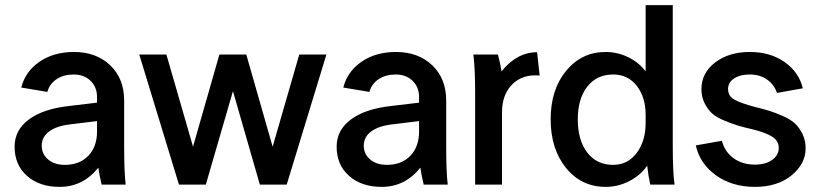

<svg xmlns="http://www.w3.org/2000/svg" viewBox="-20 -721 3204 750"><path d="M377 0Q368 -38 364 -66Q304 9 213 9Q134 9 85.5 -34Q37 -77 37 -148Q37 -213 93 -254.5Q149 -296 250 -307L359 -320V-342Q359 -381 333.5 -405.5Q308 -430 268 -430Q229 -430 201.5 -412Q174 -394 165 -362L63 -379Q79 -442 134.5 -480Q190 -518 269 -518Q356 -518 410.5 -466Q465 -414 465 -328V-148Q465 -47 471 0ZM143 -152Q143 -119 168 -98Q193 -77 233 -77Q291 -77 325 -112.5Q359 -148 359 -207V-248L253 -235Q201 -229 172 -207.5Q143 -186 143 -152Z M524 -508H630L734 -148L837 -508H942L1045 -148L1149 -508H1255L1100 0H995L890 -365L784 0H679Z M1635 0Q1626 -38 1622 -66Q1562 9 1471 9Q1392 9 1343.5 -34Q1295 -77 1295 -148Q1295 -213 1351 -254.5Q1407 -296 1508 -307L1617 -320V-342Q1617 -381 1591.5 -405.5Q1566 -430 1526 -430Q1487 -430 1459.5 -412Q1432 -394 1423 -362L1321 -379Q1337 -442 1392.5 -480Q1448 -518 1527 -518Q1614 -518 1668.5 -466Q1723 -414 1723 -328V-148Q1723 -47 1729 0ZM1401 -152Q1401 -119 1426 -98Q1451 -77 1491 -77Q1549 -77 1583 -112.5Q1617 -148 1617 -207V-248L1511 -235Q1459 -229 1430 -207.5Q1401 -186 1401 -152Z M1925 -508Q1935 -471 1939 -442Q1999 -517 2078 -517L2088 -426Q2022 -432 1981.5 -392Q1941 -352 1941 -282V0H1836V-360Q1836 -453 1829 -508Z M2502 -442V-701H2608V-148Q2608 -48 2615 0H2520Q2513 -31 2508 -74Q2483 -37 2439 -14Q2395 9 2346 9Q2251 9 2191 -65Q2131 -139 2131 -255Q2131 -371 2191.5 -444.5Q2252 -518 2346 -518Q2392 -518 2434 -497.5Q2476 -477 2502 -442ZM2237 -255Q2237 -173 2274 -125Q2311 -77 2375 -77Q2432 -77 2467 -123.5Q2502 -170 2502 -241V-273Q2502 -341 2467.5 -385.5Q2433 -430 2375 -430Q2311 -430 2274 -382.5Q2237 -335 2237 -255Z M2909 -518Q2989 -518 3045 -478.5Q3101 -439 3116 -376L3015 -358Q3004 -391 2976 -410.5Q2948 -430 2909 -430Q2871 -430 2847.5 -414.5Q2824 -399 2824 -373Q2824 -346 2848.5 -332Q2873 -318 2930 -303Q2966 -294 2987 -287.5Q3008 -281 3038.5 -267.5Q3069 -254 3085.5 -238.5Q3102 -223 3114.5 -198Q3127 -173 3127 -142Q3127 -81 3072 -36Q3017 9 2929 9Q2840 9 2777 -36Q2714 -81 2698 -153L2800 -171Q2811 -128 2845.5 -103Q2880 -78 2929 -78Q2971 -78 2996.5 -96.5Q3022 -115 3022 -143Q3022 -171 2996.5 -187Q2971 -203 2923 -215Q2884 -224 2862.5 -230.5Q2841 -237 2809.5 -250Q2778 -263 2761.5 -278Q2745 -293 2732.5 -317.5Q2720 -342 2720 -373Q2720 -436 2773.5 -477Q2827 -518 2909 -518Z"/></svg>

Font: LT Superior Semi-bold
Style: Regular
Weight: 600
Designer: Daniel Lyons
Foundry: LyonsType
Version: Version 1.0